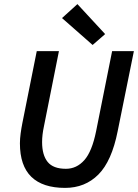

<svg xmlns="http://www.w3.org/2000/svg" viewBox="-20 -903 672 935"><path d="M431 -684 282 -815 357 -883 492 -737ZM89 -304 159 -654H267L194 -288Q185 -246 185 -211Q185 -148 212 -114.5Q239 -81 301 -81Q353 -81 390.5 -123Q428 -165 448 -264L526 -654H632L553 -264Q524 -118 459 -53Q394 12 297 12Q188 12 132.5 -42Q77 -96 77 -205Q77 -227 80.5 -253Q84 -279 89 -304Z"/></svg>

Font: TypoPRO Source Sans Pro
Style: Italic
Weight: 600
Italic angle: -11°
Designer: Paul D. Hunt
Foundry: Adobe Systems Incorporated
Version: Version 1.075;PS 2.000;hotconv 1.0.86;makeotf.lib2.5.63406